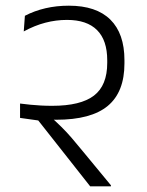

<svg xmlns="http://www.w3.org/2000/svg" viewBox="-20 -655 518 675"><path d="M50.5 -240.5 114.5 -231.5 297 0H370V-3.5L270.5 -124Q250 -149 232.5 -169.5Q215 -190 195.5 -209.2Q176 -228.5 150.5 -251L139 -268.5L50.5 -291ZM50.5 -291 118 -237.5Q134.5 -235.5 147 -234.8Q159.5 -234 177.5 -234Q300.5 -234 359 -282.8Q417.5 -331.5 417.5 -432V-443.5Q417.5 -537 368 -586Q318.5 -635 222 -635Q178.5 -635 139.8 -626Q101 -617 67.5 -599.5L63.5 -544.5Q102 -565.5 139.5 -575.2Q177 -585 215.5 -585Q285.5 -585 321.2 -549.2Q357 -513.5 357 -443V-434Q357 -354.5 310.2 -318.8Q263.5 -283 163.5 -283Q143 -283 124.2 -284Q105.5 -285 87.2 -286.8Q69 -288.5 50.5 -291Z"/></svg>

Font: Anek Devanagari Light
Style: Regular
Weight: 300
Designer: Kailash Malviya (Devanagari) & Yesha Goshar (Latin)
Foundry: Ek Type
Version: Version 1.003